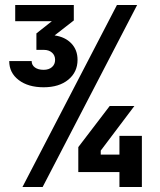

<svg xmlns="http://www.w3.org/2000/svg" viewBox="-20 -750 640 770"><path d="M155 -400Q93 -400 55 -429Q17 -458 17 -505H107Q107 -489 120 -479.5Q133 -470 155 -470Q176 -470 188.5 -481Q201 -492 201 -510Q201 -528 188.5 -539Q176 -550 156 -550H126V-616L188 -665H41V-730H276V-668L199 -608Q241 -602 266 -576Q291 -550 291 -510Q291 -461 254 -430.5Q217 -400 155 -400ZM70 0 449 -730H530L151 0ZM459 0V-60H294V-160L420 -325H519L384 -146V-130H459V-205H549V0Z"/></svg>

Font: NKDuy Mono ExtraBold
Style: Regular
Weight: 800
Monospace: yes
Designer: NKDuy
Foundry: NKDuy
Version: Version 2.251; ttfautohint (v1.8.4.7-5d5b)